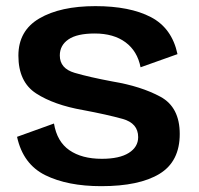

<svg xmlns="http://www.w3.org/2000/svg" viewBox="-20 -618 664 642"><path d="M318.5 4.5Q446 4.5 513.5 -36.8Q581 -78 581 -170Q581 -259.5 516.5 -294.5Q452 -329.5 356.5 -345.5Q279 -360 229.5 -374.5Q180 -389 180 -432.5Q180 -466.5 208.8 -486.2Q237.5 -506 297 -506Q360 -506 399.8 -476.5Q439.5 -447 450 -393L573.5 -437Q555 -524 484.5 -560.8Q414 -597.5 299 -597.5Q182 -597.5 111.8 -556.5Q41.5 -515.5 41.5 -432Q41.5 -344 101 -305.5Q160.5 -267 257.5 -250Q337.5 -235 389.8 -220.5Q442 -206 442 -159.5Q442 -126.5 410.8 -106.8Q379.5 -87 320.5 -87Q253.5 -87 212 -115.8Q170.5 -144.5 160.5 -205L37 -160.5Q57 -69 131.5 -32.2Q206 4.5 318.5 4.5Z"/></svg>

Font: Anybody UltraCondensed Thin SemiBold
Style: Regular
Weight: 600
Version: Version 1.111